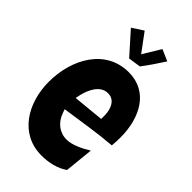

<svg xmlns="http://www.w3.org/2000/svg" viewBox="-284 -1041 1144 1144"><g transform="rotate(45 288.5 -468.5)"><path d="M216.3 -402.8C228.5 -457.5 261.2 -531.2 327.1 -531.2C392.1 -531.2 406.2 -460.9 406.2 -423.8V-393.6L210.4 -374.5ZM28.8 -329.6C28.8 -150.4 126.5 12.2 308.1 12.2C367.7 12.2 430.7 -1 477.5 -34.7L496.1 -216.8C452.6 -189.5 394 -160.6 347.2 -160.6C285.6 -160.6 240.2 -199.7 220.2 -256.3L211.4 -280.8L236.8 -284.7C345.2 -300.3 453.1 -318.4 562.5 -327.1C564.9 -350.6 565.9 -374 565.9 -397C565.9 -560.1 491.7 -707 326.2 -707C130.4 -707 28.8 -521.5 28.8 -329.6ZM269.5 -766.1 348.1 -777.8C381.3 -821.8 412.6 -868.2 442.4 -914.6L370.1 -946.3L302.2 -834.5L217.3 -949.2L147 -903.3Z"/></g></svg>

Font: Luckiest Guy
Style: Regular
Weight: 400
Designer: Astigmatic (AOETI)
Foundry: Astigmatic (AOETI)
Version: Version 1.001